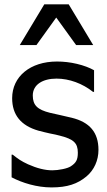

<svg xmlns="http://www.w3.org/2000/svg" viewBox="-20 -838 486 872"><path d="M292 -818.4H181.2L69.8 -633.3H145.5L235.4 -758.3L325.7 -633.3H403.3ZM213.9 13.2C286.1 13.2 332 -2.9 372.6 -36.6C407.7 -65.9 427.2 -109.9 427.2 -157.2C427.2 -236.8 387.2 -283.2 305.7 -303.2L292.5 -306.2C273.4 -311 260.3 -314 252.9 -315.4C236.8 -318.8 221.2 -322.3 207 -325.7C150.4 -339.8 128.9 -359.9 128.9 -404.3C128.9 -453.6 173.8 -481 236.8 -481C294.9 -481 355 -458.5 402.3 -420.9H407.2V-519C386.2 -530.8 360.4 -540.5 329.6 -547.9C298.8 -555.2 268.6 -558.6 238.8 -558.6C117.2 -558.6 35.2 -490.2 35.2 -392.1C35.2 -316.4 74.7 -267.6 154.3 -244.6C173.8 -239.3 191.4 -235.4 206.5 -231.9C224.6 -228.5 240.2 -225.1 252.4 -221.7C314 -206.1 333.5 -188.5 333.5 -144.5C333.5 -111.8 325.2 -98.1 301.3 -82.5C293.5 -77.6 281.2 -73.2 264.6 -69.8C248 -66.4 232.4 -64.5 217.3 -64.5C184.6 -64.5 147.9 -73.7 107.4 -91.8C75.7 -106.4 63 -115.7 37.6 -135.7H32.7V-32.7C81.1 -7.3 147.5 13.2 213.9 13.2Z"/></svg>

Font: SG Kara
Style: Regular
Weight: 400
Designer: Damoon Khanjanzadeh
Version: Version 1.000